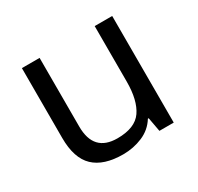

<svg xmlns="http://www.w3.org/2000/svg" viewBox="-122 -681 863 836"><g transform="rotate(-30 309.0 -263.0)"><path d="M533 -536V0H461L448 -71H444Q418 -29 372 -9.5Q326 10 274 10Q177 10 128 -36.5Q79 -83 79 -185V-536H168V-191Q168 -63 287 -63Q376 -63 410.5 -113Q445 -163 445 -257V-536Z"/></g></svg>

Font: Noto Sans Tifinagh
Style: Regular
Weight: 400
Designer: JamraPatel
Foundry: JamraPatel LLC
Version: Version 2.004; ttfautohint (v1.8.4.7-5d5b)